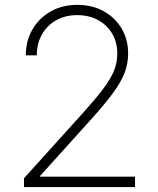

<svg xmlns="http://www.w3.org/2000/svg" viewBox="-20 -757 641 777"><path d="M77.1 0V-35.6L317.4 -301.8Q368.2 -358.4 398.2 -398.2Q428.2 -438 441.4 -471.2Q454.6 -504.4 454.6 -540Q454.6 -585.9 433.8 -621.1Q413.1 -656.2 376.5 -676Q339.8 -695.8 292.5 -695.8Q243.7 -695.8 206.5 -674.6Q169.4 -653.3 149.2 -616.5Q128.9 -579.6 128.9 -533.2H84.5Q84.5 -591.8 111.3 -637.9Q138.2 -684.1 185.1 -710.7Q231.9 -737.3 293 -737.3Q353 -737.3 399.4 -711.7Q445.8 -686 472.2 -641.6Q498.5 -597.2 498.5 -540.5Q498.5 -500 484.4 -462.6Q470.2 -425.3 436.8 -379.9Q403.3 -334.5 345.2 -270L142.1 -44.9V-42H526.4V0Z"/></svg>

Font: Inter 18pt ExtraLight
Style: Regular
Weight: 250
Designer: Rasmus Andersson
Foundry: rsms
Version: Version 4.001;git-66647c0bb